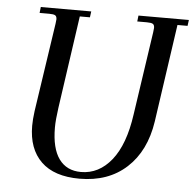

<svg xmlns="http://www.w3.org/2000/svg" viewBox="-51 -754 821 813"><g transform="rotate(5 359.5 -347.0)"><path d="M86.9 -676.8 89.8 -702.1H304.2L300.8 -676.8H257.8L201.2 -283.2Q193.8 -231 193.8 -199.2Q193.8 -110.8 226.3 -65.9Q258.8 -21 319.8 -21Q396 -21 449.5 -87.6Q502.9 -154.3 521 -283.2L573.2 -637.2Q575.2 -650.9 575.2 -655.8Q575.2 -668.5 568.4 -672.6Q561.5 -676.8 543 -676.8H502L504.9 -702.1H719.2L715.8 -676.8H672.9L612.8 -261.2Q593.8 -134.8 516.1 -63.5Q438.5 7.8 315.9 7.8Q208.5 7.8 152.8 -46.1Q97.2 -100.1 97.2 -198.2Q97.2 -224.6 102.1 -261.2L158.2 -637.2Q160.2 -650.9 160.2 -655.8Q160.2 -668.5 153.3 -672.6Q146.5 -676.8 127.9 -676.8Z"/></g></svg>

Font: Dihjauti S
Style: Bold Italic
Weight: 700
Italic angle: -9°
Designer: T. Christopher White
Version: Version 3.0.0